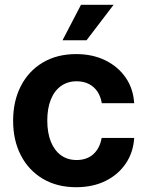

<svg xmlns="http://www.w3.org/2000/svg" viewBox="-20 -762 606 793"><path d="M294.4 11.2Q215.3 11.2 156.7 -23.7Q98.1 -58.6 66.2 -120.4Q34.2 -182.1 34.2 -263.2Q34.2 -344.7 66.2 -406.7Q98.1 -468.8 156.7 -503.7Q215.3 -538.6 294.4 -538.6Q362.3 -538.6 414.8 -512.9Q467.3 -487.3 498.8 -441.9Q530.3 -396.5 534.2 -335.9H400.4Q396 -362.8 382.8 -383.1Q369.6 -403.3 347.7 -414.8Q325.7 -426.3 296.4 -426.3Q259.3 -426.3 231.9 -406.7Q204.6 -387.2 189.9 -350.8Q175.3 -314.5 175.3 -264.2Q175.3 -213.9 189.9 -177.2Q204.6 -140.6 231.7 -120.8Q258.8 -101.1 296.4 -101.1Q339.4 -101.1 366 -125.7Q392.6 -150.4 399.9 -192.4H534.2Q530.8 -133.3 499.8 -87.2Q468.8 -41 416.3 -14.9Q363.8 11.2 294.4 11.2ZM238.3 -595.7 314.5 -742.2H449.2L337.4 -595.7Z"/></svg>

Font: Inter Cardless Tabular Bold
Style: Bold
Weight: 700
Designer: Rasmus Andersson
Foundry: rsms
Version: Version 4.000;git-4fc901f